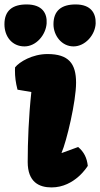

<svg xmlns="http://www.w3.org/2000/svg" viewBox="-46 -817 442 847"><path d="M278.3 -612.3C329.6 -612.3 374 -662.6 376 -713.9C377.4 -757.8 356 -797.4 287.6 -797.4C225.6 -797.4 189.9 -770.5 189.9 -710C189.9 -660.2 226.1 -612.3 278.3 -612.3ZM62 -612.3C113.3 -612.3 156.2 -662.6 159.7 -713.9C162.6 -757.8 141.1 -797.4 71.3 -797.4C9.3 -797.4 -26.4 -770.5 -26.4 -710C-26.4 -655.8 7.3 -612.3 62 -612.3ZM76.2 -102.5C76.2 -13.7 126.5 9.8 181.2 9.8C285.2 9.8 341.3 -85.4 341.3 -85.4C337.4 -120.1 325.2 -146 298.8 -168.5L226.6 -142.1L225.6 -143.1C247.6 -192.9 289.6 -369.1 289.6 -452.1C289.6 -536.6 256.8 -578.6 163.6 -578.6C96.7 -578.6 39.6 -543.9 20.5 -520C20.5 -515.1 20 -510.7 20 -506.3C20 -478 22.9 -454.1 31.2 -421.4L92.3 -411.1C80.6 -304.2 76.2 -190.4 76.2 -102.5Z"/></svg>

Font: Kavoon
Style: Regular
Weight: 400
Designer: Viktoriya Grabowska
Foundry: Viktoriya Grabowska
Version: Version 1.002